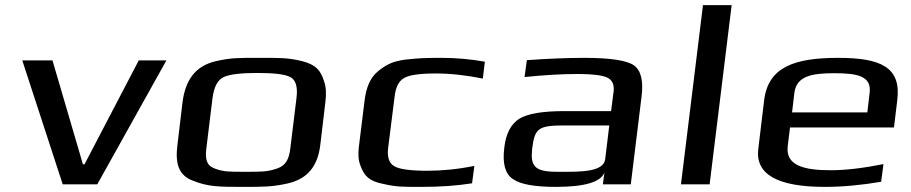

<svg xmlns="http://www.w3.org/2000/svg" viewBox="-20 -720 3559 750"><path d="M630 -484H522L310 -78H304L185 -484H67L225 0H360Z M1251 -321C1255 -353 1254 -380 1246 -402C1233 -445 1214 -467 1161 -481C1103 -495 1073 -494 994 -494C915 -494 884 -495 823 -481C741 -462 704 -405 693 -321L673 -153C664 -82 677 -35 734 -14C794 10 836 10 932 10C1008 10 1043 10 1102 -3C1183 -21 1221 -72 1231 -153ZM1114 -140C1109 -100 1098 -74 1063 -62C1023 -48 998 -49 939 -49C879 -49 854 -48 818 -62C786 -74 781 -100 786 -140L810 -336C816 -381 830 -408 854 -419C878 -430 922 -435 986 -435C1050 -435 1093 -430 1114 -419C1135 -408 1144 -381 1138 -336Z M1824 -4 1833 -72C1769 -59 1708 -53 1649 -53C1583 -53 1539 -59 1520 -71C1500 -82 1492 -106 1496 -141L1521 -339C1525 -378 1537 -403 1558 -415C1578 -427 1620 -433 1682 -433C1741 -433 1802 -426 1866 -413L1874 -479C1818 -489 1761 -494 1704 -494C1640 -494 1617 -493 1562 -487C1511 -480 1487 -466 1457 -442C1425 -416 1410 -376 1404 -326L1382 -148C1378 -118 1380 -93 1388 -73C1403 -32 1422 -13 1475 -2C1531 11 1555 10 1629 10C1703 10 1768 5 1824 -4Z M2444 0 2486 -342C2494 -404 2484 -445 2456 -465C2428 -484 2364 -494 2263 -494C2196 -494 2120 -491 2038 -485L2029 -419C2106 -427 2177 -431 2238 -431C2295 -431 2332 -426 2352 -417C2371 -408 2380 -390 2377 -363L2367 -286H2185C2099 -286 2041 -276 2008 -256C1976 -235 1956 -198 1950 -144C1942 -82 1953 -41 1983 -21C2012 0 2068 10 2152 10C2264 10 2327 -9 2341 -46L2335 0ZM2059 -141C2069 -220 2084 -230 2186 -230H2360L2344 -98C2338 -47 2242 -49 2178 -49H2155C2067 -49 2051 -72 2059 -141Z M2752 0 2838 -700H2726L2640 0Z M3254 -494C3083 -494 2981 -458 2965 -329L2942 -138C2930 -39 3017 10 3202 10C3272 10 3346 3 3422 -10L3431 -79C3351 -63 3282 -55 3225 -55C3121 -55 3048 -73 3057 -149L3066 -222H3472L3485 -329C3501 -458 3420 -494 3254 -494ZM3239 -434C3330 -434 3385 -423 3377 -357L3368 -281H3074L3083 -357C3091 -423 3151 -434 3239 -434Z"/></svg>

Font: Gamestation Extended
Style: Italic
Weight: 400
Width: 7
Designer: Jonas Hecksher
Foundry: Jonas Hecksher, Playtypeª, e-types AS
Version: Version 1.003